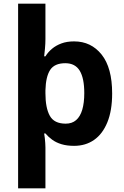

<svg xmlns="http://www.w3.org/2000/svg" viewBox="-20 -780 673 1040"><path d="M587.5 -273.9Q587.5 -181 561.5 -117.5Q535.5 -54 489.4 -22Q443.4 10 381.3 10Q342.3 10 312.7 1Q283.2 -8 262.2 -23.6Q241.1 -39.1 226.1 -57.2H219.1Q221.1 -47.2 222.6 -33.2Q224.1 -19.2 225.1 -5.6Q226.1 8 226.1 19V240H78.1V-760H226.1V-568.5Q226.1 -544.6 223.6 -517.2Q221.2 -489.8 219.2 -474.8H226.1Q240.2 -497.8 261.7 -515.8Q283.2 -533.8 312.7 -544.8Q342.2 -555.8 381.3 -555.8Q473.4 -555.8 530.5 -484.4Q587.5 -412.9 587.5 -273.9ZM436.5 -275.9Q436.5 -356.2 411.9 -396.9Q387.2 -437.6 333.9 -437.6Q275.5 -437.6 251.8 -401.4Q228.1 -365.2 226.1 -291V-274.9Q226.1 -195.6 249.8 -152.9Q273.4 -110.2 335.8 -110.2Q370.1 -110.2 392.2 -129.3Q414.4 -148.4 425.5 -185.5Q436.5 -222.7 436.5 -275.9Z"/></svg>

Font: Noto Sans Hebrew
Style: Regular
Weight: 400
Designer: Monotype Design Team
Foundry: Monotype Imaging Inc.
Version: Version 2.003;January 10, 2023;FontCreator 14.0.0.2877 64-bi